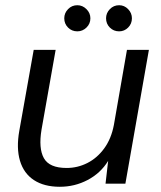

<svg xmlns="http://www.w3.org/2000/svg" viewBox="-20 -703 616 735"><path d="M209 12Q149 12 110 -13.5Q71 -39 56.5 -87.5Q42 -136 54 -203L109 -512H193L139 -207Q127 -135 148 -97.5Q169 -60 235 -60Q277 -60 314.5 -79Q352 -98 379 -135Q406 -172 416 -225L466 -512H550L460 0H384L394 -87Q365 -40 315.5 -14Q266 12 209 12ZM276 -583Q255 -583 240.5 -597.5Q226 -612 226 -633Q226 -653 240.5 -668Q255 -683 276 -683Q296 -683 311 -668Q326 -653 326 -633Q326 -612 311 -597.5Q296 -583 276 -583ZM436 -583Q415 -583 400.5 -597.5Q386 -612 386 -633Q386 -653 400.5 -668Q415 -683 436 -683Q456 -683 470.5 -668Q485 -653 485 -633Q485 -612 470.5 -597.5Q456 -583 436 -583Z"/></svg>

Font: DM Sans 12pt
Style: Italic
Weight: 400
Italic angle: -10°
Version: Version 4.004;gftools[0.9.30]